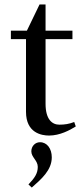

<svg xmlns="http://www.w3.org/2000/svg" viewBox="-20 -599 363 864"><path d="M29 -423H97V-96C97 0 168 11 201 11C249 11 294 -13 321 -30L314 -50C291 -41 271 -38 247 -38C215 -38 185 -61 185 -132V-423H306V-461H185V-579H158L101 -461H29ZM108 231 123 245C166 207 213 167 213 109C213 70 192 41 160 41C138 41 121 59 121 82C121 109 150 123 150 152C150 182 135 203 108 231Z"/></svg>

Font: erewhon
Style: Regular
Weight: 400
Version: Version 1.0.0